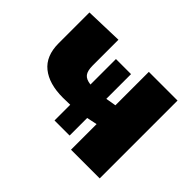

<svg xmlns="http://www.w3.org/2000/svg" viewBox="-112 -689 873 873"><g transform="rotate(45 324.0 -253.0)"><path d="M270 -41V-142Q246.5 -141 223 -141Q134.5 -141 84.8 -181Q35 -221 35 -302.5V-500.5L216 -506V-340.5Q216 -306.5 228 -291Q240 -275.5 270 -272V-436H367V-277Q388.5 -280.5 417 -285.5V-500.5H601.5V0H417V-164.5Q391.5 -158.5 367 -154V-41Z"/></g></svg>

Font: Heraclito ExtraBold
Style: Regular
Weight: 800
Designer: Kostas Bartsokas (font) & Cristiano Sobral (main changes)
Foundry: Kostas Bartsokas (font) & Cristiano Sobral (main changes)
Version: Version 1.00;July 8, 2020;FontCreator 13.0.0.2655 64-bit